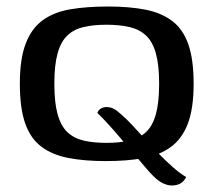

<svg xmlns="http://www.w3.org/2000/svg" viewBox="-20 -488 657 590"><path d="M305 7Q240 7 190.5 -2.5Q141 -12 107.5 -37Q74 -62 57.5 -108.5Q41 -155 41 -231Q41 -307 59 -354Q77 -401 111.5 -426Q146 -451 196.5 -459.5Q247 -468 312 -468Q377 -468 426 -458.5Q475 -449 508.5 -424Q542 -399 558.5 -352.5Q575 -306 575 -231Q575 -154 557 -107.5Q539 -61 504.5 -36Q470 -11 420 -2Q370 7 305 7ZM307 -49Q347 -49 377.5 -56Q408 -63 428.5 -82Q449 -101 459 -137Q469 -173 469 -231Q469 -288 459 -324Q449 -360 428.5 -379Q408 -398 377.5 -405Q347 -412 307 -412Q267 -412 237 -405Q207 -398 187 -379Q167 -360 157 -324Q147 -288 147 -231Q147 -173 157 -137Q167 -101 187 -82Q207 -63 237 -56Q267 -49 307 -49ZM508 82Q495 82 480.5 75Q466 68 450 52Q440 42 423.5 22.5Q407 3 387 -20.5Q367 -44 346.5 -68Q326 -92 308 -111.5Q290 -131 279 -141Q283 -151 291 -155Q299 -159 307 -159Q319 -159 329 -154Q339 -149 353 -136Q367 -124 385 -105Q403 -86 424 -62.5Q445 -39 467 -16.5Q489 6 511 25.5Q533 45 552 56Q545 70 534 76Q523 82 508 82Z"/></svg>

Font: Genos Thin Medium
Style: Regular
Weight: 500
Version: Version 1.010